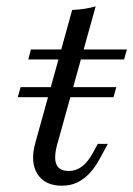

<svg xmlns="http://www.w3.org/2000/svg" viewBox="-20 -569 417 600"><path d="M35.5 -265.3 44.4 -296.8H343.5L334.7 -265.3ZM173.4 11.3Q119.4 11.3 96.4 -26.2Q73.4 -63.7 91.1 -125L205.6 -537.9Q225 -538.7 244 -541.5Q262.9 -544.4 279 -549.2L158.1 -115.3Q147.6 -75 156.5 -54.8Q165.3 -34.7 195.2 -34.7Q217.7 -34.7 236.3 -48.8Q254.8 -62.9 270.2 -91.1L285.5 -119.4H316.9L291.1 -71.8Q278.2 -47.6 261.3 -29Q244.4 -10.5 223 0.4Q201.6 11.3 173.4 11.3ZM68.5 -383.1 76.6 -414.5H376.6L367.7 -383.1Z"/></svg>

Font: Playfair 12pt Light
Style: Italic
Weight: 300
Italic angle: -15.6°
Designer: Claus Eggers Sørensen
Foundry: Claus Eggers Sørensen
Version: Version 2.000;gftools[0.9.28]